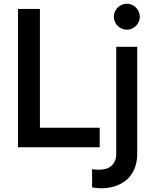

<svg xmlns="http://www.w3.org/2000/svg" viewBox="-20 -793 824 1034"><path d="M77 0H517V-105H195V-745H77ZM476 216C488 219 509 221 523 221C639 221 719 155 719 35V-541H606V35C606 92 570 121 514 121C502 121 489 120 476 118ZM593 -703C593 -665 625 -633 663 -633C701 -633 733 -665 733 -703C733 -741 701 -773 663 -773C625 -773 593 -741 593 -703Z"/></svg>

Font: Mluvka SemiBold
Style: Regular
Weight: 600
Designer: Modified by Jiří Krblich, Original typeface by Gumpita Rahayu
Foundry: Gumpita Rahayu & Jiří Krblich
Version: Version 2.000;Glyphs 3.1.1 (3134)